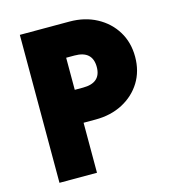

<svg xmlns="http://www.w3.org/2000/svg" viewBox="-106 -800 812 890"><g transform="rotate(-15 300.0 -355.0)"><path d="M70 0V-710H308Q381 -710 438 -679.5Q495 -649 527.5 -596Q560 -543 560 -474Q560 -405 527.5 -352.5Q495 -300 438 -270Q381 -240 308 -240H250V0ZM250 -398H290Q376 -398 376 -474Q376 -552 290 -552H250Z"/></g></svg>

Font: Geist Mono Black
Style: Regular
Weight: 900
Monospace: yes
Designer: Basement.studio, Andrés Briganti, Mateo Zaragoza
Foundry: Basement.studio, Vercel, Andrés Briganti, Guido Ferreyra, Mateo Zaragoza
Version: Version 1.500; ttfautohint (v1.8.4.7-5d5b)